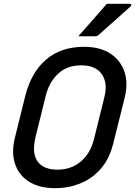

<svg xmlns="http://www.w3.org/2000/svg" viewBox="-20 -965 707 1005"><path d="M420 -720Q502 -720 556 -685.5Q610 -651 631 -590.5Q652 -530 632 -451L573 -215Q553 -133 507 -81Q461 -29 399.5 -4.5Q338 20 270 20Q186 20 132 -14Q78 -48 58.5 -108Q39 -168 58 -244L112 -462Q143 -586 221 -653Q299 -720 420 -720ZM167 -252Q154 -197 159.5 -164Q165 -131 184 -111Q199 -95 223 -86Q247 -77 281 -77Q352 -77 402.5 -119Q453 -161 472 -237L526 -455Q538 -503 530.5 -535.5Q523 -568 503 -589Q487 -605 463.5 -614Q440 -623 405 -623Q330 -623 283 -578Q236 -533 219 -462ZM539 -945H660Q666 -945 667 -940Q668 -935 662 -930Q638 -909 620.5 -893Q603 -877 586 -862Q569 -847 547.5 -828Q526 -809 495 -781Q492 -779 487.5 -777Q483 -775 477 -775H390Q429 -819 464 -859Q499 -899 539 -945Z"/></svg>

Font: Recursive Sn Lnr St Med
Style: Italic
Weight: 500
Italic angle: -15°
Version: Version 1.079;hotconv 1.0.112;makeotfexe 2.5.65598; ttfautoh